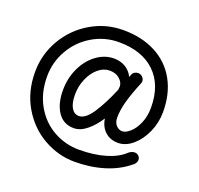

<svg xmlns="http://www.w3.org/2000/svg" viewBox="-147 -912 1238 1196"><g transform="rotate(20 472.0 -313.5)"><path d="M837 -22Q837 -12 830.5 -1.5Q824 9 816 14Q750 69 660 96.5Q570 124 466 124Q358 124 260.5 69Q163 14 103.5 -87Q44 -188 44 -318Q44 -435 102 -534.5Q160 -634 258.5 -692.5Q357 -751 473 -751Q596 -751 688 -703Q780 -655 829.5 -565.5Q879 -476 879 -356Q879 -285 850.5 -221Q822 -157 776 -118Q730 -79 680 -79Q628 -79 594 -110Q560 -141 552 -194Q518 -141 475.5 -106Q433 -71 389 -71Q321 -71 283.5 -126Q246 -181 246 -271Q246 -350 277.5 -417.5Q309 -485 363 -525Q417 -565 479 -565Q523 -565 555.5 -545Q588 -525 606 -489L612 -505Q616 -517 626.5 -524Q637 -531 650 -531Q667 -531 679 -519.5Q691 -508 692 -493Q692 -486 689 -477Q652 -387 637 -329.5Q622 -272 622 -226Q622 -194 639.5 -175Q657 -156 680 -156Q703 -156 731.5 -181.5Q760 -207 779.5 -252.5Q799 -298 799 -356Q799 -505 713 -588Q627 -671 473 -671Q379 -671 298.5 -623.5Q218 -576 171 -494.5Q124 -413 124 -318Q124 -208 171.5 -125.5Q219 -43 297.5 0.5Q376 44 466 44Q565 44 642 21Q719 -2 763 -45Q782 -59 799 -59Q815 -59 826 -48.5Q837 -38 837 -22ZM569 -391Q571 -405 571 -413Q571 -439 546 -462Q521 -485 479 -485Q439 -485 404 -455.5Q369 -426 347.5 -376.5Q326 -327 326 -271Q326 -215 344 -184Q362 -153 394 -153Q437 -153 482 -221.5Q527 -290 569 -391Z"/></g></svg>

Font: Tsukimi Rounded Medium
Style: Regular
Weight: 500
Designer: Takashi Funayama
Foundry: Takashi Funayama
Version: Version 1.032; ttfautohint (v1.8.3)